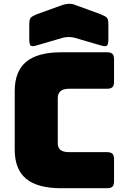

<svg xmlns="http://www.w3.org/2000/svg" viewBox="-20 -997 668 1017"><path d="M548 0H304Q179 0 118.5 -50Q58 -100 58 -204V-515Q58 -619 118.5 -669.5Q179 -720 304 -720H548Q567 -720 575.5 -711.5Q584 -703 584 -684V-563Q584 -544 575.5 -535.5Q567 -527 548 -527H347Q316 -527 301 -514.5Q286 -502 286 -477V-239Q286 -214 301 -202.5Q316 -191 347 -191H548Q567 -191 575.5 -182.5Q584 -174 584 -155V-36Q584 -17 575.5 -8.5Q567 0 548 0ZM313 -797 176 -757Q151 -749 143 -755Q135 -761 135 -788V-869Q135 -896 143.5 -904Q152 -912 176 -922L304 -968Q313 -972 323.5 -974Q334 -976 343 -977Q352 -977 360 -976Q368 -975 375 -972L512 -922Q537 -912 545.5 -904Q554 -896 554 -869V-788Q554 -761 546 -755Q538 -749 512 -757L375 -797Q358 -801 344 -801Q330 -801 313 -797Z"/></svg>

Font: Bungee
Style: Regular
Weight: 400
Designer: David Jonathan Ross
Foundry: David Jonathan Ross
Version: Version 1.001;PS 1.0;hotconv 1.0.72;makeotf.lib2.5.5900